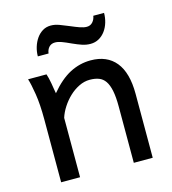

<svg xmlns="http://www.w3.org/2000/svg" viewBox="-107 -797 792 885"><g transform="rotate(-15 289.5 -355.0)"><path d="M422.4 0V-268.6Q422.4 -314.5 416.3 -344.2Q410.2 -374 398.2 -391.4Q386.2 -408.7 367.9 -415.5Q349.6 -422.4 324.7 -422.4Q298.3 -422.4 273.2 -409.9Q248 -397.5 227.1 -377.7Q206.1 -357.9 189.9 -333Q173.8 -308.1 166 -283.2V0H75.7V-300.3Q75.7 -372.6 67.6 -422.6Q59.6 -472.7 51.3 -498H139.2Q142.1 -490.2 145 -477.8Q147.9 -465.3 150.4 -451.7Q152.8 -438 154.8 -424.8L158.7 -402.8Q205.1 -458.5 252.4 -483.2Q299.8 -507.8 351.6 -507.8Q429.7 -507.8 471.2 -456.8Q512.7 -405.8 512.7 -305.2V0ZM122.1 -588.4Q122.1 -610.8 128.7 -632.6Q135.3 -654.3 147.2 -671.6Q159.2 -689 176.5 -699.7Q193.8 -710.4 215.8 -710.4Q226.1 -710.4 235.8 -708.5Q245.6 -706.5 255.6 -702.9Q265.6 -699.2 276.6 -694.6Q287.6 -689.9 300.3 -685.1Q313.5 -679.7 324 -675.3Q334.5 -670.9 343.5 -668Q352.5 -665 360.4 -663.3Q368.2 -661.6 376 -661.6Q393.1 -661.6 404.1 -673.8Q415 -686 417.5 -703.1H468.8Q468.8 -679.7 462.2 -657.7Q455.6 -635.7 443.1 -618.7Q430.7 -601.6 412.6 -591.3Q394.5 -581.1 372.1 -581.1Q352.5 -581.1 332.8 -587.6Q313 -594.2 290.5 -604.5Q262.2 -617.7 245.4 -623.8Q228.5 -629.9 214.8 -629.9Q196.8 -629.9 186 -618.2Q175.3 -606.4 173.3 -588.4Z"/></g></svg>

Font: Andika Phon
Style: Regular
Weight: 400
Designer: Victor Gaultney, Annie Olsen, Julie Remington, Don Collingsworth, Eric Hays, Becca Hirsbrunner
Foundry: SIL International
Version: Version 5.000